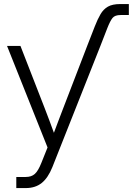

<svg xmlns="http://www.w3.org/2000/svg" viewBox="-20 -748 688 972"><path d="M421.4 -515.6 460 -614.7Q474.1 -650.9 488.8 -676Q503.4 -701.2 526.4 -714.4Q549.3 -727.5 588.9 -727.5H632.3V-671.9H590.8Q561.5 -671.9 549.6 -657Q537.6 -642.1 522.9 -604.5L488.3 -515.6L245.1 98.1Q223.1 152.8 190.9 178.5Q158.7 204.1 110.4 204.1H62.5V147.9H110.4Q139.2 147.9 156.2 132.6Q173.3 117.2 189 77.6L220.7 -1.5L15.6 -515.6H83.5L206.1 -200.7Q230 -139.2 252.9 -75.7Q264.6 -106.9 276.4 -138.2Q288.1 -169.4 300.3 -200.7Z"/></svg>

Font: Inter Display Light
Style: Regular
Weight: 300
Designer: Rasmus Andersson
Foundry: rsms
Version: Version 4.000;git-a52131595